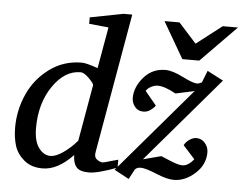

<svg xmlns="http://www.w3.org/2000/svg" viewBox="-53 -802 1130 893"><g transform="rotate(5 512.0 -355.5)"><path d="M529 -737 415 -86Q410 -62 424.5 -51Q439 -40 451 -40Q457 -40 490 -50L523 -59V-22Q432 12 392 12Q349 12 333 -7Q317 -26 317 -63Q246 12 175 12Q122 12 88.5 -16.5Q55 -45 43.5 -82.5Q32 -120 32 -167Q32 -248 65 -322Q98 -396 164 -445Q230 -494 315 -494Q336 -494 390 -475L424 -668L333 -677V-707L488 -737ZM376 -394Q377 -401 353.5 -425Q330 -449 313 -449Q239 -449 184 -368.5Q129 -288 129 -173Q129 -112 152 -80.5Q175 -49 207 -49Q232 -49 266.5 -73Q301 -97 330 -131ZM976 -468 637 -71 721 -93Q727 -91 751 -80.5Q775 -70 792.5 -64.5Q810 -59 822 -59Q849 -59 875 -92L820 -153Q829 -170 845.5 -180.5Q862 -191 876 -191Q901 -191 917 -172Q933 -153 933 -129Q933 -71 886.5 -29.5Q840 12 788 12Q756 12 704.5 -9.5Q653 -31 630 -31Q614 -31 604 -21L579 26L510 -11L849 -408L761 -389Q709 -418 676 -418Q662 -418 646 -410Q630 -402 622 -389L675 -325Q669 -315 653.5 -303.5Q638 -292 620 -292Q594 -292 579.5 -310.5Q565 -329 565 -351Q565 -402 604.5 -448Q644 -494 706 -494Q738 -494 788 -469Q838 -444 856 -444Q865 -444 879 -451L901 -507ZM1024 -720 858 -551H779L681 -720H751L834 -628L953 -720Z"/></g></svg>

Font: Veleka
Style: Italic
Weight: 400
Italic angle: -12°
Designer: Stefan Peev, Context Ltd, 2016; SIL International, 1997-2014.
Foundry: Stefan Peev, Context Ltd, 2016
Version: Version 1.000